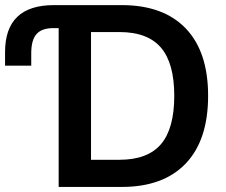

<svg xmlns="http://www.w3.org/2000/svg" viewBox="-20 -739 894 759"><path d="M211.9 0V-627.9H191.4Q145.5 -627.9 124.5 -604.5Q103.5 -581.1 103.5 -528.3V-479.5H0V-533.2Q0 -718.8 193.4 -718.8H460.9Q626 -718.8 714.4 -626.5Q802.7 -534.2 802.7 -360.4Q802.7 -185.5 714.4 -92.8Q626 0 460.9 0ZM339.8 -107.4H452.1Q563.5 -107.4 616.2 -168.9Q668.9 -230.5 668.9 -360.4Q668.9 -489.3 616.2 -550.8Q563.5 -612.3 452.1 -612.3H339.8Z"/></svg>

Font: Min Sans SemiBold
Style: Regular
Weight: 600
Designer: Jinseong-Kim, NotoSansCJK, Nunito
Foundry: Jinseong-Kim
Version: Version 1.400;Glyphs 3.1.2 (3151)